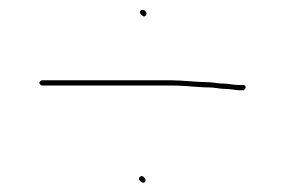

<svg xmlns="http://www.w3.org/2000/svg" viewBox="-20 -502 598 403"><path d="M271.5 -126.5C271.5 -124.4 276.9 -118.5 280.5 -118.5C283.7 -118.5 285.5 -120.3 285.5 -123.5C285.5 -127.8 280.5 -132.5 277.5 -132.5C274.6 -132.5 271.5 -129.4 271.5 -126.5ZM282.2 -467.5C284.5 -467.5 287.5 -469.7 287.5 -473.5C287.5 -477.1 283.1 -481.5 279.5 -481.5C275.7 -481.5 273.5 -478.7 273.5 -476.5C273.5 -473.9 279.4 -467.5 282.2 -467.5ZM450 -326.5C436.8 -326.5 426.3 -329.5 418 -329.5C392.6 -329.5 363.9 -333.5 339 -333.5H68C66 -333.5 62.5 -330 62.5 -328C62.5 -326 66 -322.5 68 -322.5H339C348.6 -322.5 358.3 -322.2 367.9 -321.5L395.9 -319.5C405 -318.8 412.5 -318.5 418 -318.5C431.4 -318.5 440.8 -315.5 451.1 -315.5C463 -315.5 477 -312.5 482 -312.5H490C495.3 -312.5 498.9 -323.5 491 -323.5H484C469.5 -323.5 459.8 -326.5 450 -326.5Z"/></svg>

Font: CiSf OpenHand
Style: Hln
Weight: 400
Foundry: Cannot Into Space Fonts
Version: Version 0.7892